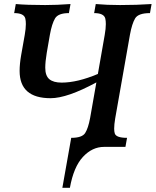

<svg xmlns="http://www.w3.org/2000/svg" viewBox="-20 -713 756 932"><path d="M319.3 198.7H282.7L325.7 -43.9Q378.4 -43.9 393.3 -67.1Q408.2 -90.3 417.5 -140.6L447.8 -313Q306.2 -236.3 225.6 -236.3Q75.2 -236.3 75.2 -368.7Q75.2 -401.9 82.5 -444.3L100.1 -543.5Q105.5 -574.2 105.5 -596.2Q105.5 -611.3 103 -622.6Q96.7 -649.4 48.8 -649.4L56.6 -693.4Q110.4 -688.5 199.2 -688.5Q255.9 -688.5 322.3 -693.4L314.5 -649.4Q262.7 -649.4 247.3 -623.8Q231.9 -598.1 222.2 -544.4L207 -457Q199.7 -413.1 199.7 -384.3Q199.7 -345.2 219.5 -328.6Q239.3 -312 279.3 -312Q355.5 -312 455.1 -354L488.3 -543.5Q493.7 -574.2 493.7 -596.2Q493.7 -611.3 491.2 -622.6Q484.9 -649.4 437 -649.4L444.8 -693.4Q498.5 -688.5 562.5 -688.5Q644.5 -688.5 715.8 -693.4L708 -649.4Q651.4 -649.4 636 -623.8Q620.6 -598.1 610.8 -544.4L539.1 -137.7Q534.2 -108.4 534.2 -88.9Q534.2 -74.2 537.1 -65.4Q543.5 -43.9 596.7 -43.9L588.9 0H485.4Q427.7 0 382.6 48.6Q337.4 97.2 319.3 198.7Z"/></svg>

Font: Kelvinch
Style: Bold Italic
Weight: 700
Italic angle: -10°
Designer: Paul James Miller
Foundry: High-Logic / Made with FontCreator
Version: Version 3.30 September 23, 2016